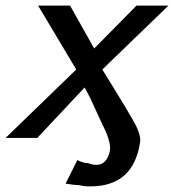

<svg xmlns="http://www.w3.org/2000/svg" viewBox="-28 -492 621 685"><path d="M-8 0 244 -244 108 -472H222L308 -319L459 -472H573L337 -244Q442 -75 458 -42Q475 -6 472 14Q449 173 294 173Q271 173 257 169H258Q233 168 206 163L248 79Q254 83 274 89Q276 89 280 89.5Q284 90 286 90Q307 99 327 95Q343 91 353 75Q363 59 365 38Q365 5 335 -53L293 -144Q279 -170 274 -180L105 0Z"/></svg>

Font: Coval
Style: Medium Italic
Weight: 500
Foundry: Context Ltd
Version: Version 001.000